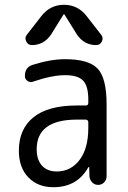

<svg xmlns="http://www.w3.org/2000/svg" viewBox="-20 -780 540 810"><path d="M304.7 -275.4Q134.8 -275.4 134.8 -150.4Q134.8 -105.5 157.2 -81.1Q179.7 -56.6 219.7 -56.6Q278.3 -56.6 315.4 -105Q352.5 -153.3 352.5 -240.2V-263.7Q352.5 -274.4 341.8 -275.4ZM205.1 9.8Q139.6 9.8 99.6 -31.7Q59.6 -73.2 59.6 -144.5Q59.6 -235.4 121.1 -285.2Q182.6 -335 304.7 -335H341.8Q352.5 -335 352.5 -345.7V-360.4Q352.5 -417 330.6 -439.9Q308.6 -462.9 254.9 -462.9Q200.2 -462.9 119.1 -435.5Q107.4 -430.7 96.2 -438.5Q85 -446.3 85 -459Q85 -497.1 119.1 -506.8Q193.4 -530.3 254.9 -530.3Q354.5 -530.3 392.1 -490.2Q429.7 -450.2 429.7 -339.8V-36.1Q429.7 -21.5 419.4 -10.7Q409.2 0 394 0Q378.9 0 368.7 -10.7Q358.4 -21.5 357.4 -36.1L356.4 -74.2Q356.4 -75.2 355.5 -75.2Q353.5 -75.2 352.5 -74.2Q305.7 9.8 205.1 9.8ZM345.7 -711.9 407.2 -632.8Q417 -620.1 409.7 -605Q402.3 -589.8 385.7 -589.8Q334 -589.8 303.7 -635.7L252 -718.8Q252 -719.7 250 -719.7Q248 -719.7 248 -718.8L196.3 -635.7Q166 -589.8 114.3 -589.8Q98.6 -589.8 90.8 -605Q83 -620.1 92.8 -632.8L154.3 -711.9Q191.4 -759.8 250 -759.8Q308.6 -759.8 345.7 -711.9Z"/></svg>

Font: Rounded-X Mgen+ 2m regular
Style: Regular
Weight: 400
Designer: [Source Han Sans]
Ryoko NISHIZUKA  (kana & ideographs); Paul D. Hunt (Latin, Greek & Cyrillic); Wenlong ZHANG  (bopomofo
Version: Version 1.059.20150602